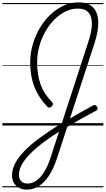

<svg xmlns="http://www.w3.org/2000/svg" viewBox="-20 -1055 889 1614"><path d="M205 539Q169 539 141 524.5Q113 510 97 483Q81 456 81 418Q81 369 107.5 318Q134 267 186.5 213Q239 159 317.5 101.5Q396 44 500 -20L721 -699Q752 -790 752.5 -853.5Q753 -917 724 -950Q695 -983 634 -983Q580 -983 530 -958Q480 -933 436.5 -889.5Q393 -846 360.5 -788.5Q328 -731 310 -665Q292 -599 292 -531Q292 -480 299 -434Q306 -388 320.5 -347Q335 -306 359.5 -268.5Q384 -231 418 -196Q426 -187 425 -178.5Q424 -170 414 -160Q403 -150 394.5 -150Q386 -150 378 -158Q340 -198 312.5 -240.5Q285 -283 267.5 -329Q250 -375 242 -425Q234 -475 234 -529Q234 -606 255 -680Q276 -754 314 -818Q352 -882 403 -931Q454 -980 514.5 -1007.5Q575 -1035 640 -1035Q721 -1035 762 -993Q803 -951 806 -873Q809 -795 772 -684L568 -59Q614 -86 662.5 -113.5Q711 -141 764 -169Q773 -174 781 -172Q789 -170 795 -158Q803 -146 800 -138Q797 -130 787 -124Q720 -89 659.5 -55Q599 -21 545 12L459 276Q430 364 391 422.5Q352 481 305.5 510Q259 539 205 539ZM211 488Q250 488 285.5 463.5Q321 439 351.5 390Q382 341 406 268L476 52Q364 123 289 186.5Q214 250 176.5 306.5Q139 363 139 415Q139 450 158.5 469Q178 488 211 488ZM0 510H849V520H0ZM0 -20H849V0H0ZM0 -505H849V-500H0ZM0 -1030H849V-1020H0Z"/></svg>

Font: Playwrite CO Guides
Style: Regular
Weight: 400
Designer: Veronika Burian, José Scaglione
Foundry: TypeTogether
Version: Version 1.003